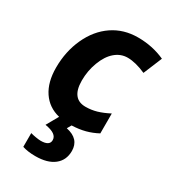

<svg xmlns="http://www.w3.org/2000/svg" viewBox="-193 -653 880 991"><g transform="rotate(30 247.0 -158.0)"><path d="M101.6 229.5V147.5Q114.7 151.4 133.5 154.5Q152.3 157.7 163.6 157.7Q215.8 157.7 215.8 124Q215.8 104.5 198 92Q180.2 79.6 144 73.7L184.1 2.9Q117.2 -13.2 80.3 -68.1Q43.5 -123 43.5 -209.5Q43.5 -306.2 80.6 -386.7Q117.7 -467.3 183.1 -511.7Q248 -555.7 333 -555.7Q419.9 -555.7 493.7 -522L447.8 -411.1Q385.7 -438.5 338.9 -438.5Q297.9 -438.5 264.9 -410.4Q231.9 -382.3 211.9 -329.1Q191.9 -276.4 191.9 -218.3Q191.9 -162.1 214.8 -134.8Q235.4 -109.9 275.9 -109.9Q309.6 -109.9 341.6 -119.1Q373.5 -128.4 411.1 -147.9V-29.3Q377.4 -11.2 341.6 -1.7Q305.7 7.8 262.2 9.3L248 34.2Q329.6 51.3 329.6 123Q329.6 178.2 290 209.2Q250.5 240.2 178.7 240.2Q133.8 240.2 101.6 229.5Z"/></g></svg>

Font: Viking Open Sans
Style: Bold Italic
Weight: 700
Italic angle: -12°
Foundry: Ascender Corporation
Version: Version 2.000